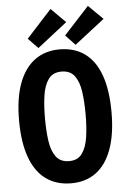

<svg xmlns="http://www.w3.org/2000/svg" viewBox="-62 -974 684 1034"><g transform="rotate(-5 280.0 -457.5)"><path d="M281 15Q201 15 144.5 -26Q88 -67 59 -148Q30 -229 30 -347Q30 -466 60 -546.5Q90 -627 146 -668Q202 -709 280 -709Q361 -709 417 -668Q473 -627 501.5 -546.5Q530 -466 530 -347Q530 -229 500.5 -148Q471 -67 415.5 -26Q360 15 281 15ZM280 -105Q327 -105 350.5 -138Q374 -171 382 -226Q390 -281 390 -347Q390 -415 382.5 -469.5Q375 -524 351.5 -556.5Q328 -589 280 -589Q233 -589 209.5 -556Q186 -523 178 -468.5Q170 -414 170 -347Q170 -280 177.5 -225Q185 -170 209 -137.5Q233 -105 280 -105ZM168 -726 115 -781 251 -930 329 -852ZM369 -726 317 -781 453 -929 531 -852Z"/></g></svg>

Font: Ubuntu Sans Mono
Style: Regular
Weight: 400
Monospace: yes
Designer: Dalton Maag Ltd
Foundry: Dalton Maag Ltd
Version: Version 1.006